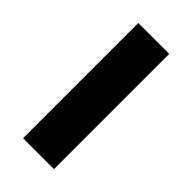

<svg xmlns="http://www.w3.org/2000/svg" viewBox="4 -556 470 470"><g transform="rotate(-45 239.0 -320.5)"><path d="M40 -374H439V-267H40Z"/></g></svg>

Font: 카카오 큰글씨 ExtraBold
Style: Regular
Weight: 800
Designer: Park Young-rak; Lee Sang-min; Kim Jung-jin; Min Bon; Park Min-gyu;
Foundry: Kakao Corporation
Version: Version 2.003